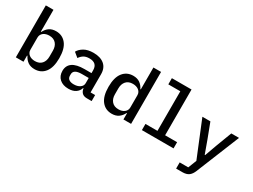

<svg xmlns="http://www.w3.org/2000/svg" viewBox="-61 -1454 3123 2369"><g transform="rotate(30 1500.0 -270.0)"><path d="M79 -740H188V-428H194Q217 -475 255 -501.5Q293 -528 350 -528Q441 -528 495 -460Q549 -392 549 -258Q549 -124 495 -56Q441 12 350 12Q293 12 255 -14.5Q217 -41 194 -88H188V0H79ZM434 -216V-300Q434 -363 400.5 -401Q367 -439 305 -439Q281 -439 260 -433Q239 -427 223 -415Q207 -403 197.5 -385.5Q188 -368 188 -344V-172Q188 -148 197.5 -130.5Q207 -113 223 -101Q239 -89 260 -83Q281 -77 305 -77Q367 -77 400.5 -115Q434 -153 434 -216Z M1092 0Q1045 0 1021.5 -24Q998 -48 993 -87H988Q973 -40 933.5 -14Q894 12 833 12Q754 12 707 -29.5Q660 -71 660 -144Q660 -219 715.5 -258.5Q771 -298 886 -298H985V-338Q985 -443 874 -443Q824 -443 793 -423.5Q762 -404 741 -372L676 -425Q698 -467 750 -497.5Q802 -528 884 -528Q982 -528 1038 -481Q1094 -434 1094 -345V-86H1159V0ZM985 -154V-229H888Q770 -229 770 -158V-138Q770 -103 795 -85.5Q820 -68 864 -68Q917 -68 951 -92Q985 -116 985 -154Z M1612 -88H1606Q1583 -41 1545 -14.5Q1507 12 1450 12Q1359 12 1305 -56Q1251 -124 1251 -258Q1251 -392 1305 -460Q1359 -528 1450 -528Q1507 -528 1545 -501.5Q1583 -475 1606 -428H1612V-740H1721V0H1612ZM1612 -172V-344Q1612 -368 1602.5 -385.5Q1593 -403 1577 -415Q1561 -427 1540 -433Q1519 -439 1495 -439Q1433 -439 1399.5 -401Q1366 -363 1366 -300V-216Q1366 -153 1399.5 -115Q1433 -77 1495 -77Q1519 -77 1540 -83Q1561 -89 1577 -101Q1593 -113 1602.5 -130.5Q1612 -148 1612 -172Z M1875 -88H2046V-652H1875V-740H2155V-88H2326V0H1875Z M2851 -516H2961L2711 100Q2691 150 2658.5 175Q2626 200 2565 200H2478V112H2600L2647 -7L2439 -516H2553L2635 -300L2699 -123H2705L2769 -300Z"/></g></svg>

Font: IBM Plaex Mono Medium
Style: Regular
Weight: 500
Designer: Mike Abbink, Paul van der Laan, Pieter van Rosmalen
Foundry: Bold Monday
Version: Version 2.003